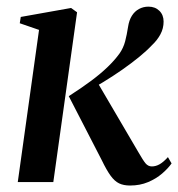

<svg xmlns="http://www.w3.org/2000/svg" viewBox="-20 -548 536 578"><path d="M33.5 0 97.5 -458 39.5 -478 42.5 -497 194 -524 212 -511 140.5 0ZM371.5 10.5Q352 10.5 338.5 4Q325 -2.5 313 -19Q301 -35.5 286.5 -65.5L187 -258.5Q226 -283.5 254.8 -305Q283.5 -326.5 304.2 -346.5Q325 -366.5 339.5 -386.5Q351.5 -403.5 356.8 -423.8Q362 -444 365.5 -467Q368.5 -487 377 -500.5Q385.5 -514 398.5 -521Q411.5 -528 427 -528Q447 -528 459.8 -515.5Q472.5 -503 472.5 -483Q472.5 -462.5 463 -444.8Q453.5 -427 437 -411.5Q421.5 -395 398.5 -376.2Q375.5 -357.5 348 -338.2Q320.5 -319 291 -301Q261.5 -283 233.5 -268.5L272.5 -301.5L396.5 -90Q410.5 -65.5 418.2 -56.2Q426 -47 437 -47Q449 -47 460.5 -53.5Q472 -60 485.5 -75L496.5 -56Q486 -41 468 -25.5Q450 -10 425.8 0.2Q401.5 10.5 371.5 10.5Z"/></svg>

Font: Merriweather 120pt Medium
Style: Italic
Weight: 500
Italic angle: -7.8°
Version: Version 2.101